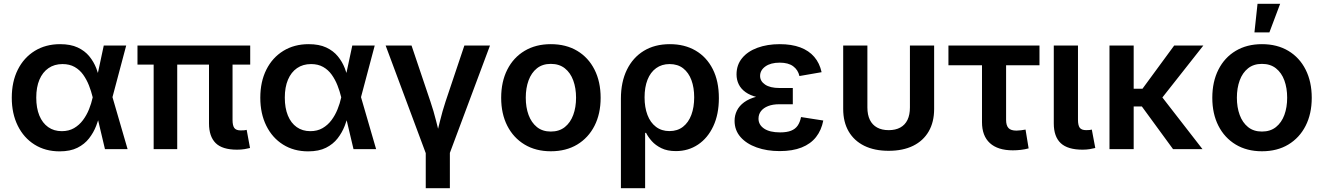

<svg xmlns="http://www.w3.org/2000/svg" viewBox="-20 -779 6914 1003"><path d="M291.5 11.7Q216.8 11.7 160.4 -23.7Q104 -59.1 72.8 -122.3Q41.5 -185.5 41.5 -268.6Q41.5 -352.1 73 -415Q104.5 -478 161.6 -513.2Q218.8 -548.3 293.9 -548.3Q348.6 -548.3 385.7 -531Q422.9 -513.7 446.3 -485.1Q469.7 -456.5 482.9 -422.6Q496.1 -388.7 502.9 -356H543L566.9 -273.9L646.5 0H528.3L463.9 -272Q456.5 -302.7 444.6 -333Q432.6 -363.3 414.6 -388.7Q396.5 -414.1 369.9 -429.2Q343.3 -444.3 306.6 -444.3Q264.2 -444.3 233.4 -423.1Q202.6 -401.9 186 -362.8Q169.4 -323.7 169.4 -269Q169.4 -214.8 185.5 -175.5Q201.7 -136.2 231.7 -115Q261.7 -93.8 302.7 -93.8Q339.4 -93.8 366.7 -109.6Q394 -125.5 413.3 -151.4Q432.6 -177.2 445.1 -208.3Q457.5 -239.3 463.9 -269L522 -541H639.2L566.9 -269L542.5 -189.5H503.9Q496.1 -156.7 482.4 -121.6Q468.8 -86.4 445.3 -56.2Q421.9 -25.9 384.5 -7.1Q347.2 11.7 291.5 11.7Z M1218.3 2.9Q1141.1 2.9 1106.4 -31.7Q1071.8 -66.4 1071.8 -134.3V-511.2H1194.8V-152.3Q1194.8 -123 1204.1 -110.4Q1213.4 -97.7 1237.8 -97.7Q1249.5 -97.7 1256.3 -98.4Q1263.2 -99.1 1268.6 -100.6L1286.1 -5.9Q1275.4 -2.9 1257.6 0Q1239.7 2.9 1218.3 2.9ZM782.7 0V-511.2H905.8V0ZM698.2 -441.4V-541H1287.1V-441.4Z M1589.8 11.7Q1515.1 11.7 1458.7 -23.7Q1402.3 -59.1 1371.1 -122.3Q1339.8 -185.5 1339.8 -268.6Q1339.8 -352.1 1371.3 -415Q1402.8 -478 1460 -513.2Q1517.1 -548.3 1592.3 -548.3Q1647 -548.3 1684.1 -531Q1721.2 -513.7 1744.6 -485.1Q1768.1 -456.5 1781.2 -422.6Q1794.4 -388.7 1801.3 -356H1841.3L1865.2 -273.9L1944.8 0H1826.7L1762.2 -272Q1754.9 -302.7 1742.9 -333Q1731 -363.3 1712.9 -388.7Q1694.8 -414.1 1668.2 -429.2Q1641.6 -444.3 1605 -444.3Q1562.5 -444.3 1531.7 -423.1Q1501 -401.9 1484.4 -362.8Q1467.8 -323.7 1467.8 -269Q1467.8 -214.8 1483.9 -175.5Q1500 -136.2 1530 -115Q1560.1 -93.8 1601.1 -93.8Q1637.7 -93.8 1665 -109.6Q1692.4 -125.5 1711.7 -151.4Q1731 -177.2 1743.4 -208.3Q1755.9 -239.3 1762.2 -269L1820.3 -541H1937.5L1865.2 -269L1840.8 -189.5H1802.2Q1794.4 -156.7 1780.8 -121.6Q1767.1 -86.4 1743.7 -56.2Q1720.2 -25.9 1682.9 -7.1Q1645.5 11.7 1589.8 11.7Z M2206.1 26.4 1994.6 -541H2129.9L2228.5 -248.5Q2245.6 -198.2 2258.3 -147Q2271 -95.7 2284.2 -43.5H2252.9Q2266.1 -95.7 2278.6 -147Q2291 -198.2 2307.6 -248.5L2405.8 -541H2539.6L2327.6 26.4ZM2204.1 204.1V-3.9H2330.1V204.1Z M2857.4 11.2Q2778.8 11.2 2720.5 -23.9Q2662.1 -59.1 2630.1 -121.8Q2598.1 -184.6 2598.1 -268.1Q2598.1 -352.1 2630.1 -415.3Q2662.1 -478.5 2720.5 -513.4Q2778.8 -548.3 2857.4 -548.3Q2937 -548.3 2995.4 -513.4Q3053.7 -478.5 3085.7 -415.3Q3117.7 -352.1 3117.7 -268.1Q3117.7 -184.6 3085.7 -121.8Q3053.7 -59.1 2995.4 -23.9Q2937 11.2 2857.4 11.2ZM2857.4 -91.8Q2901.4 -91.8 2930.7 -115.2Q2960 -138.7 2974.6 -178.5Q2989.3 -218.3 2989.3 -268.6Q2989.3 -318.8 2974.6 -358.9Q2960 -398.9 2930.7 -422.1Q2901.4 -445.3 2857.4 -445.3Q2814 -445.3 2784.9 -422.1Q2755.9 -398.9 2741.2 -358.9Q2726.6 -318.8 2726.6 -268.6Q2726.6 -218.3 2741.2 -178.5Q2755.9 -138.7 2784.9 -115.2Q2814 -91.8 2857.4 -91.8Z M3223.6 204.1V-263.7Q3223.6 -350.6 3254.9 -414.6Q3286.1 -478.5 3343.3 -513.4Q3400.4 -548.3 3479.5 -548.3Q3556.6 -548.3 3614 -514.6Q3671.4 -481 3703.4 -418Q3735.4 -355 3735.4 -266.6Q3735.4 -182.1 3706.3 -119.9Q3677.2 -57.6 3626.5 -23.7Q3575.7 10.3 3510.7 10.3Q3465.8 10.3 3435.1 -4.9Q3404.3 -20 3385 -41.7Q3365.7 -63.5 3355 -85H3350.1V204.1ZM3477.1 -94.2Q3519 -94.2 3547.9 -116.7Q3576.7 -139.2 3591.6 -179Q3606.4 -218.8 3606.4 -270.5Q3606.4 -321.3 3592 -360.4Q3577.6 -399.4 3549.1 -421.9Q3520.5 -444.3 3478 -444.3Q3437 -444.3 3407.5 -422.9Q3377.9 -401.4 3362.5 -362.3Q3347.2 -323.2 3347.2 -270.5Q3347.2 -218.3 3362.3 -178.5Q3377.4 -138.7 3406.7 -116.5Q3436 -94.2 3477.1 -94.2Z M4053.2 10.3Q3986.3 10.3 3932.9 -8.8Q3879.4 -27.8 3848.4 -63.2Q3817.4 -98.6 3817.4 -147.9Q3817.4 -176.3 3829.6 -201.2Q3841.8 -226.1 3867.4 -244.9Q3893.1 -263.7 3933.6 -274.4Q3974.1 -285.2 4030.8 -285.2H4121.6V-234.4H4050.8Q4017.1 -234.4 3992.7 -224.9Q3968.3 -215.3 3955.3 -198.5Q3942.4 -181.6 3942.4 -159.2Q3942.4 -127 3971.7 -107.2Q4001 -87.4 4055.2 -87.4Q4090.3 -87.4 4112.5 -96.2Q4134.8 -105 4147 -122.8Q4159.2 -140.6 4164.6 -167.5L4280.8 -149.4Q4271 -98.6 4242.9 -63Q4214.8 -27.3 4167.5 -8.5Q4120.1 10.3 4053.2 10.3ZM4031.7 -261.2Q3977.1 -261.2 3938 -270.8Q3898.9 -280.3 3874.8 -297.6Q3850.6 -314.9 3839.1 -338.6Q3827.6 -362.3 3827.6 -390.1Q3827.6 -439.9 3856.7 -475.3Q3885.7 -510.7 3937 -529.5Q3988.3 -548.3 4053.2 -548.3Q4115.2 -548.3 4160.4 -531.5Q4205.6 -514.6 4233.6 -481.9Q4261.7 -449.2 4272 -401.9L4156.2 -381.8Q4148.9 -414.1 4123.5 -432.9Q4098.1 -451.7 4053.2 -451.7Q4005.9 -451.7 3978.3 -431.9Q3950.7 -412.1 3950.7 -382.3Q3950.7 -355 3976.8 -337.2Q4002.9 -319.3 4051.8 -319.3H4121.6V-261.2Z M4622.1 8.8Q4548.3 8.8 4495.1 -17.3Q4441.9 -43.5 4413.3 -92.5Q4384.8 -141.6 4384.8 -210V-541H4511.2V-217.8Q4511.2 -179.2 4524.2 -152.8Q4537.1 -126.5 4562 -112.8Q4586.9 -99.1 4622.6 -99.1Q4658.2 -99.1 4683.1 -112.8Q4708 -126.5 4720.7 -152.8Q4733.4 -179.2 4733.4 -217.8V-541H4859.9V-210Q4859.9 -141.6 4831.5 -92.5Q4803.2 -43.5 4750 -17.3Q4696.8 8.8 4622.1 8.8Z M5271 6.3Q5192.4 6.3 5151.1 -31.5Q5109.9 -69.3 5109.9 -140.6V-438H4934.6V-541H5410.2V-438H5235.8V-152.8Q5235.8 -123.5 5248.3 -110.1Q5260.7 -96.7 5290 -96.7Q5299.3 -96.7 5313.5 -98.4Q5327.6 -100.1 5337.4 -102.1L5353.5 -3.9Q5334 1.5 5312.7 3.9Q5291.5 6.3 5271 6.3Z M5635.3 2.9Q5557.6 2.9 5521.2 -31.2Q5484.9 -65.4 5484.9 -134.3V-541H5611.3V-153.8Q5611.3 -124 5620.6 -111.6Q5629.9 -99.1 5654.3 -99.1Q5665.5 -99.1 5672.1 -99.9Q5678.7 -100.6 5683.6 -102.1L5701.7 -5.9Q5690.4 -2.9 5673.1 0Q5655.8 2.9 5635.3 2.9Z M5902.3 -541V0H5775.9V-541ZM6266.1 -541 6015.1 -222.7H5867.7L5866.7 -315.4H5948.2L6113.8 -541ZM6107.9 0 5941.9 -227.1 6031.7 -296.4 6261.7 0Z M6572.3 11.2Q6493.7 11.2 6435.3 -23.9Q6377 -59.1 6345 -121.8Q6313 -184.6 6313 -268.1Q6313 -352.1 6345 -415.3Q6377 -478.5 6435.3 -513.4Q6493.7 -548.3 6572.3 -548.3Q6651.9 -548.3 6710.2 -513.4Q6768.6 -478.5 6800.5 -415.3Q6832.5 -352.1 6832.5 -268.1Q6832.5 -184.6 6800.5 -121.8Q6768.6 -59.1 6710.2 -23.9Q6651.9 11.2 6572.3 11.2ZM6572.3 -91.8Q6616.2 -91.8 6645.5 -115.2Q6674.8 -138.7 6689.5 -178.5Q6704.1 -218.3 6704.1 -268.6Q6704.1 -318.8 6689.5 -358.9Q6674.8 -398.9 6645.5 -422.1Q6616.2 -445.3 6572.3 -445.3Q6528.8 -445.3 6499.8 -422.1Q6470.7 -398.9 6456.1 -358.9Q6441.4 -318.8 6441.4 -268.6Q6441.4 -218.3 6456.1 -178.5Q6470.7 -138.7 6499.8 -115.2Q6528.8 -91.8 6572.3 -91.8ZM6533.2 -609.9 6549.3 -759.3H6667.5L6611.3 -609.9Z"/></svg>

Font: Inter 17pt SemiBold
Style: Regular
Weight: 600
Version: Version 4.001;git-66647c0bb